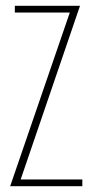

<svg xmlns="http://www.w3.org/2000/svg" viewBox="-20 -640 326 660"><path d="M15 0 220 -597H31V-620H255L51 -23H263V0Z"/></svg>

Font: Smooch Sans Thin ExtraLight
Style: Regular
Weight: 250
Version: Version 1.010